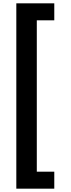

<svg xmlns="http://www.w3.org/2000/svg" viewBox="-20 -906 428 1153"><path d="M306 227V125H201V-784H306V-886H78V227Z"/></svg>

Font: Noto Sans Kannada UI Condensed
Style: Bold
Weight: 700
Width: 3
Designer: Jelle Bosma - Monotype Design Team
Foundry: Monotype Imaging Inc.
Version: Version 2.005